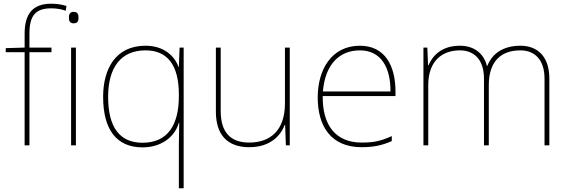

<svg xmlns="http://www.w3.org/2000/svg" viewBox="-20 -878 3069 1037"><path d="M258 -596V-621H139V-696C139 -794 172 -833 257 -833C282 -833 311 -829 335 -820L339 -846C314 -853 290 -858 257 -858C154 -858 113 -800 113 -696V-621L11 -618V-596H113V-93H139V-596Z M377 -814C357 -814 352 -799 352 -783C352 -766 357 -752 377 -752C401 -752 404 -766 404 -783C404 -799 401 -814 377 -814ZM390 -621H364V-93H390Z M946 -96V139H972V-621H950L946 -517H944C921 -580 861 -631 766 -631C605 -631 537 -507 537 -355C537 -177 610 -82 750 -82C851 -82 924 -138 946 -215H948C947 -182 946 -128 946 -96ZM750 -107C626 -107 564 -191 564 -355C564 -515 634 -606 766 -606C887 -606 946 -523 946 -368V-358C946 -202 885 -107 750 -107Z M1545 -621H1519V-319C1519 -175 1441 -108 1326 -108C1227 -108 1172 -161 1172 -279V-621H1146V-275C1146 -150 1208 -83 1326 -83C1438 -83 1495 -143 1518 -204H1520L1524 -93H1545Z M1924 -631C1770 -631 1696 -501 1696 -352C1696 -197 1767 -83 1933 -83C1997 -83 2045 -93 2096 -116V-143C2034 -115 1997 -108 1933 -108C1796 -108 1721 -198 1723 -359H2116V-384C2116 -523 2059 -631 1924 -631ZM1924 -606C2036 -606 2090 -516 2089 -384H1724C1736 -529 1812 -606 1924 -606Z M2791 -631C2696 -631 2637 -587 2612 -522H2610C2592 -593 2537 -631 2464 -631C2362 -631 2315 -574 2294 -525H2292L2288 -621H2267V-93H2293V-418C2293 -552 2371 -606 2464 -606C2537 -606 2594 -560 2594 -453V-93H2620V-418C2620 -552 2691 -606 2791 -606C2864 -606 2921 -560 2921 -453V-93H2947V-454C2947 -575 2881 -631 2791 -631Z"/></svg>

Font: Noto Sans Kannada UI Thin
Style: Regular
Weight: 100
Designer: Jelle Bosma - Monotype Design Team
Foundry: Monotype Imaging Inc.
Version: Version 2.005